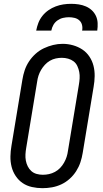

<svg xmlns="http://www.w3.org/2000/svg" viewBox="-20 -975 540 1003"><path d="M202 8Q174 8 147 2Q120 -4 98.5 -18.5Q77 -33 62 -55.5Q47 -78 40.5 -104Q34 -130 34.5 -158Q35 -186 40 -214L97 -559Q101 -584 109 -608Q117 -632 131.5 -654Q146 -676 166 -694Q186 -712 209.5 -723Q233 -734 257.5 -740Q282 -746 307 -746Q335 -746 361.5 -738.5Q388 -731 410 -716.5Q432 -702 447 -679.5Q462 -657 468.5 -631Q475 -605 474.5 -577Q474 -549 469 -521L412 -176Q408 -151 400 -127Q392 -103 378 -81Q364 -59 344 -41Q324 -23 300.5 -12Q277 -1 252 3.5Q227 8 202 8ZM204 -62Q220 -62 236 -65.5Q252 -69 267 -77Q282 -85 294 -97.5Q306 -110 314.5 -125Q323 -140 328 -155.5Q333 -171 335 -187L392 -532Q395 -549 396 -566Q397 -583 394 -599Q391 -615 384 -630Q377 -645 364.5 -654.5Q352 -664 336 -668.5Q320 -673 303 -673Q287 -673 271 -669.5Q255 -666 240.5 -657.5Q226 -649 214.5 -636.5Q203 -624 194.5 -609.5Q186 -595 181 -579.5Q176 -564 174 -548L117 -203Q114 -186 113 -169Q112 -152 115 -136Q118 -120 125 -106Q132 -92 143.5 -81.5Q155 -71 171 -66.5Q187 -62 204 -62ZM169 -815Q173 -836 180.5 -855.5Q188 -875 201.5 -892Q215 -909 233 -921.5Q251 -934 271 -941.5Q291 -949 311 -952Q331 -955 352 -955Q372 -955 391.5 -952Q411 -949 428.5 -941.5Q446 -934 459.5 -921.5Q473 -909 481 -892Q489 -875 490 -855Q491 -835 488 -815H409Q412 -830 408.5 -844.5Q405 -859 394.5 -868.5Q384 -878 369.5 -881.5Q355 -885 340 -885Q325 -885 309.5 -881.5Q294 -878 280.5 -868.5Q267 -859 259 -845Q251 -831 248 -815Z"/></svg>

Font: Iosevka Curly Slab Oblique
Style: Regular
Weight: 400
Italic angle: -9°
Monospace: yes
Designer: Belleve Invis
Foundry: Belleve Invis
Version: Version 11.1.0; ttfautohint (v1.8.3)